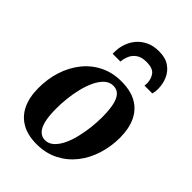

<svg xmlns="http://www.w3.org/2000/svg" viewBox="-237 -917 1037 1037"><g transform="rotate(45 282.0 -398.5)"><path d="M323.5 -551.5Q392.5 -551.5 438.8 -525.8Q485 -500 508.8 -450.8Q532.5 -401.5 533 -331Q533 -262.5 513.2 -200.5Q493.5 -138.5 455.5 -90.5Q417.5 -42.5 362.8 -14.8Q308 13 238 13Q171 13 124.8 -13.2Q78.5 -39.5 55 -88.5Q31.5 -137.5 31 -206.5Q30.5 -276.5 50.2 -338.8Q70 -401 108 -449Q146 -497 200.5 -524.2Q255 -551.5 323.5 -551.5ZM309.5 -504Q281 -504 259.5 -484.5Q238 -465 222.2 -432.5Q206.5 -400 196.5 -359.8Q186.5 -319.5 181.8 -277.2Q177 -235 177.5 -197Q177.5 -140.5 186.5 -104.8Q195.5 -69 212.8 -51.8Q230 -34.5 255 -34.5Q283 -34.5 304.5 -54Q326 -73.5 341.8 -106Q357.5 -138.5 367.2 -178.8Q377 -219 381.8 -261.2Q386.5 -303.5 386.5 -342Q386 -398.5 377.8 -434Q369.5 -469.5 352.5 -486.8Q335.5 -504 309.5 -504ZM184 -623Q184 -627.5 183.8 -631.5Q183.5 -635.5 184 -641Q184.5 -671 194.8 -701Q205 -731 225.8 -755.5Q246.5 -780 278 -795Q309.5 -810 352.5 -810Q402 -810 432.8 -788.2Q463.5 -766.5 477.8 -732.8Q492 -699 492 -661.5Q492 -649.5 490.5 -640Q489 -630.5 487 -623H427Q427.5 -627.5 428 -632.5Q428.5 -637.5 428.5 -644.5Q427 -677 409.5 -699.2Q392 -721.5 344.5 -721.5Q308 -721.5 286.2 -706.5Q264.5 -691.5 254.8 -668.8Q245 -646 243.5 -623Z"/></g></svg>

Font: Merriweather 60pt
Style: Bold Italic
Weight: 700
Italic angle: -7.8°
Version: Version 2.101